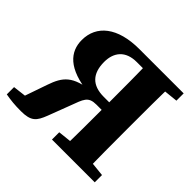

<svg xmlns="http://www.w3.org/2000/svg" viewBox="-166 -825 1003 1003"><g transform="rotate(45 335.5 -323.5)"><path d="M0 0C38.2 6.7 67.3 10 113.6 10C189.1 10 206.8 -13.2 229.6 -72L275.5 -192.7C302.3 -263.7 307.9 -293.2 369.1 -293.2H487.4V-349H367.2C282.1 -349 239.6 -393.4 239.6 -479.6C239.6 -550.3 278.1 -599.5 360.6 -599.5H488.8V-657H322.6C161.7 -657 76 -585.8 76 -477.7C76 -393 131.8 -323.2 297.6 -307.5L304.8 -325.9C176.3 -311 143.7 -270.8 114.1 -184.7L56.5 -18.6L135.5 -70L0 -53.7V0ZM333.7 0H649.7V-53.7L504.6 -68.7H473L333.7 -53.7V0ZM404.7 0H575.8C572.8 -101 572.8 -205 572.8 -310V-347C572.8 -450 572.8 -554 575.8 -657H404.7C407.7 -555.2 407.7 -452.8 407.7 -341.7V-313.5C407.7 -207 407.7 -103 404.7 0ZM488.8 -588.3H504.6L649.7 -603.3V-657H488.8V-588.3Z"/></g></svg>

Font: Source Serif Variable
Style: Regular
Weight: 389
Designer: Frank Grießhammer
Foundry: Adobe Systems Incorporated
Version: Version 3.001;hotconv 1.0.111;makeotfexe 2.5.65597